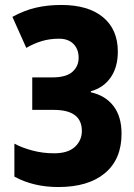

<svg xmlns="http://www.w3.org/2000/svg" viewBox="-20 -746 540 774"><path d="M215 8Q115 8 38 -34V-167Q67 -151 109.5 -139.5Q152 -128 198 -128Q254 -128 282 -154Q310 -180 310 -218Q310 -303 197 -303H110V-434H191Q247 -434 272 -456.5Q297 -479 297 -513Q297 -548 276 -569Q255 -590 218 -590Q181 -590 149 -580.5Q117 -571 86 -553L30 -678Q77 -704 124.5 -715Q172 -726 227 -726Q336 -726 395.5 -676.5Q455 -627 455 -538Q455 -475 426 -433.5Q397 -392 346 -378V-374Q405 -361 437.5 -318.5Q470 -276 470 -207Q470 -104 403 -48Q336 8 215 8Z"/></svg>

Font: Noto Sans Mono ExtraCondensed Black
Style: Regular
Weight: 900
Width: 2
Designer: Monotype Design Team
Foundry: Monotype Imaging Inc.
Version: Version 2.014